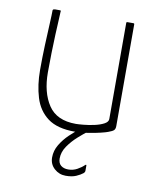

<svg xmlns="http://www.w3.org/2000/svg" viewBox="-77 -533 648 781"><g transform="rotate(10 247.5 -142.5)"><path d="M253 4Q180 4 140.5 -25.5Q101 -55 85.5 -106Q70 -157 70 -219Q70 -271 72 -321Q74 -371 76 -410Q78 -449 78 -467Q79 -470 81.5 -471Q84 -472 88 -472H105Q110 -472 111 -471Q112 -470 111 -465Q111 -457 109.5 -432Q108 -407 106.5 -371.5Q105 -336 104 -295Q103 -254 103 -215Q103 -132 137.5 -80Q172 -28 251 -28Q261 -28 282.5 -30Q304 -32 327 -37Q350 -42 366 -50.5Q382 -59 382 -71V-468Q382 -470 383 -471Q384 -472 385 -472H411Q413 -472 414 -471Q415 -470 415 -468V-48Q415 -36 409.5 -30.5Q404 -25 387 -19Q380 -16 357.5 -10.5Q335 -5 306.5 -0.5Q278 4 253 4ZM247 187Q220 187 200 169Q180 151 180 123Q180 95 195 70Q210 45 231.5 24.5Q253 4 271 -9Q274 -11 277.5 -12Q281 -13 284 -13H305Q307 -13 308.5 -10.5Q310 -8 305 -5Q290 6 267.5 26Q245 46 228 70.5Q211 95 211 122Q211 141 222.5 150.5Q234 160 253 160Q273 160 290 150.5Q307 141 317 131Q320 128 321.5 128.5Q323 129 323 132V153Q323 159 317 164Q307 172 290 179.5Q273 187 247 187Z"/></g></svg>

Font: Glory Thin Thin
Style: Regular
Weight: 250
Version: Version 1.011